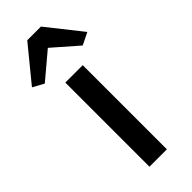

<svg xmlns="http://www.w3.org/2000/svg" viewBox="-301 -859 897 897"><g transform="rotate(-45 147.0 -411.0)"><path d="M90 0V-556H205V0ZM19 -620.5 -36 -650.5 104 -821.5H194.5L330 -650.5L270 -621L147 -728.5Z"/></g></svg>

Font: Merriweather Sans
Style: Regular
Weight: 400
Designer: Eben Sorkin
Foundry: Eben Sorkin
Version: Version 1.008; ttfautohint (v1.7.19-72a1) -l 8 -r 50 -G 200 